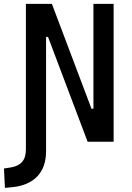

<svg xmlns="http://www.w3.org/2000/svg" viewBox="-58 -713 664 966"><path d="M-33.2 232.4 -38.1 134.8 -3.9 129.4Q33.7 123.5 53 101.8Q72.3 80.1 72.3 38.6V-89.8H173.8V46.9Q173.8 127.9 129.9 174.1Q85.9 220.2 5.9 228.5ZM382.8 0 183.6 -527.3H138.7V-693.4H203.1L402.3 -166H426.8V0ZM72.3 0V-693.4H173.8V0ZM412.1 0V-693.4H513.7V0Z"/></svg>

Font: Cascadia Code
Style: Regular
Weight: 400
Monospace: yes
Designer: Aaron Bell
Foundry: Saja Typeworks
Version: Version 2106.017